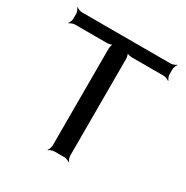

<svg xmlns="http://www.w3.org/2000/svg" viewBox="-156 -789 897 928"><g transform="rotate(30 292.5 -324.5)"><path d="M561 -601V-629C561 -638 567 -653 572 -658L570 -660C565 -655 550 -649 541 -649H44C35 -649 20 -655 15 -660L13 -658C18 -653 24 -638 24 -629V-601C24 -592 18 -577 13 -572L15 -570C20 -575 35 -581 44 -581H224C233 -581 250 -585 255 -590L253 -592C248 -587 244 -570 244 -561V-20C244 -11 238 4 233 9L235 11C240 6 255 0 264 0H322C331 0 346 6 351 11L353 9C348 4 342 -11 342 -20V-561C342 -570 338 -587 333 -592L331 -590C336 -585 353 -581 362 -581H541C550 -581 565 -575 570 -570L572 -572C567 -577 561 -592 561 -601Z"/></g></svg>

Font: Gamestation Storm
Style: Regular
Weight: 400
Designer: Jonas Hecksher
Foundry: Jonas Hecksher, Playtypeª, e-types AS
Version: Version 1.003